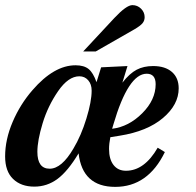

<svg xmlns="http://www.w3.org/2000/svg" viewBox="-25 -717 767 750"><path d="M300 -516 422 -647Q469 -697 492 -697Q512 -697 526 -683Q540 -669 540 -650Q540 -636 531.5 -626Q523 -616 501 -603L349 -516ZM473 -459 453 -394Q481 -430 508.5 -444.5Q536 -459 573 -459Q620 -459 646.5 -436Q673 -413 673 -372Q673 -308 611.5 -256Q550 -204 443 -187L406 -181Q401 -156 401 -135Q401 -95 418.5 -72.5Q436 -50 467 -50Q539 -50 591 -140L619 -123Q553 13 425 13Q297 13 282 -118Q240 -48 199.5 -18Q159 12 109 12Q57 12 26 -18Q-5 -48 -5 -106Q-5 -172 24.5 -241Q54 -310 102 -365Q186 -462 270 -462Q303 -462 321 -447.5Q339 -433 352 -396L370 -454ZM418 -231 413 -214Q478 -222 530.5 -274.5Q583 -327 583 -388Q583 -429 548 -429Q476 -429 418 -231ZM333 -363Q333 -388 319.5 -403.5Q306 -419 285 -419Q242 -419 202 -361Q162 -303 141.5 -235.5Q121 -168 121 -124Q121 -58 169 -58Q216 -58 262 -137Q292 -187 312.5 -254Q333 -321 333 -363Z"/></svg>

Font: STIX
Style: Bold Italic
Weight: 700
Italic angle: -16.33°
Designer: MicroPress Inc., with final additions and corrections provided by Coen Hoffman, Elsevier (retired)
Version: Version 1.1.1